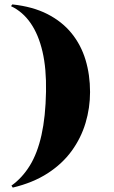

<svg xmlns="http://www.w3.org/2000/svg" viewBox="-20 -752 518 872"><path d="M30 -724 36 -732Q129 -722 195.5 -688Q262 -654 305 -601Q348 -548 368.5 -480Q389 -412 389 -334Q389 -262 368.5 -193.5Q348 -125 305.5 -66.5Q263 -8 196.5 35Q130 78 38 100L32 91Q81 56 115.5 0Q150 -56 168.5 -139Q187 -222 189 -336Q191 -440 173 -517.5Q155 -595 119 -647Q83 -699 30 -724Z"/></svg>

Font: Cinzel Black
Style: Regular
Weight: 900
Designer: Natanael Gama
Version: Version 2.000